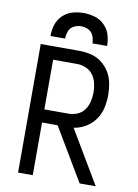

<svg xmlns="http://www.w3.org/2000/svg" viewBox="-101 -1015 778 1081"><g transform="rotate(10 288.0 -474.5)"><path d="M80 0H164V-301H253L432 0H524L344 -303Q380 -308 412.5 -327.5Q445 -347 466.5 -377.5Q488 -408 496 -444.5Q504 -481 504 -518Q504 -552 497.5 -585.5Q491 -619 473.5 -648Q456 -677 428.5 -698Q401 -719 367.5 -727Q334 -735 301 -735H80ZM301 -376H164V-660H301Q327 -660 352 -649.5Q377 -639 392.5 -617.5Q408 -596 414 -570Q420 -544 420 -518Q420 -492 414 -466Q408 -440 392.5 -418Q377 -396 352 -386Q327 -376 301 -376ZM126 -789H210Q210 -811 218 -832Q226 -853 246 -863Q266 -873 288 -873Q310 -873 329.5 -863Q349 -853 357.5 -832Q366 -811 366 -789H450Q450 -822 440.5 -853Q431 -884 407 -907.5Q383 -931 351.5 -940Q320 -949 288 -949Q256 -949 224.5 -940Q193 -931 169 -907.5Q145 -884 135.5 -853Q126 -822 126 -789Z"/></g></svg>

Font: Iosevka SS01 Extended
Style: Regular
Weight: 400
Width: 7
Monospace: yes
Designer: Belleve Invis
Foundry: Belleve Invis
Version: Version 3.4.7; ttfautohint (v1.8.3)